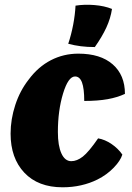

<svg xmlns="http://www.w3.org/2000/svg" viewBox="-20 -771 561 816"><path d="M511 -372Q479 -357 437.5 -349.5Q396 -342 338 -342Q338 -395 328.5 -420.5Q319 -446 299 -446Q270 -446 248 -373.5Q226 -301 226 -210Q226 -152 241 -119Q256 -86 283 -86Q307 -86 332 -105.5Q357 -125 397 -183Q426 -178 454 -159Q482 -140 500 -114Q492 -88 463 -58Q434 -28 394 -8Q362 8 324.5 16.5Q287 25 246 25Q142 25 83.5 -37Q25 -99 25 -203Q25 -264 45 -325Q65 -386 102 -433Q142 -487 196 -515Q250 -543 313 -543Q407 -543 459 -497.5Q511 -452 511 -372ZM456 -733Q450 -693 432 -654Q414 -615 383 -571Q351 -571 323.5 -574.5Q296 -578 270 -585Q283 -624 291 -666Q299 -708 301 -747Q339 -753 381.5 -749.5Q424 -746 456 -733Z"/></svg>

Font: Atma
Style: Bold
Weight: 700
Designer: Gregori Vincens, Jeremie Hornus, Riccardo Olocco, Yoann Minet.
Foundry: black foundry
Version: Version 1.102;PS 1.100;hotconv 1.0.86;makeotf.lib2.5.63406